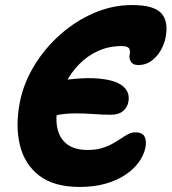

<svg xmlns="http://www.w3.org/2000/svg" viewBox="-20 -731 680 761"><path d="M295.6 10Q194 10 135.6 -34.9Q77.2 -79.8 58.7 -156.6Q40.2 -233.4 59 -328Q74.2 -402.8 116.3 -471.8Q158.4 -540.8 219.5 -594.7Q280.6 -648.6 353.3 -679.8Q426 -711 503 -711Q590.6 -711 619.7 -678.1Q648.8 -645.2 636.2 -581.2Q630.8 -555.2 616.5 -530.4Q602.2 -505.6 579.8 -489.4Q557.4 -473.2 528.8 -473.2Q513.8 -473.2 505.7 -479.3Q497.6 -485.4 494.6 -495.7Q491.6 -506 494.6 -518Q496 -527.2 494 -534.2Q492 -541.2 484.2 -544.8Q476.4 -548.4 462.2 -548.4Q411.2 -548.4 368.7 -529Q326.2 -509.6 293.6 -476.3Q261 -443 240 -401Q219 -359 209.8 -313.8Q198.4 -258.8 208.3 -218.9Q218.2 -179 248 -157.8Q277.8 -136.6 327.2 -136.6Q359.2 -136.6 383 -143.7Q406.8 -150.8 425.8 -161.4Q444.8 -172 459.8 -182.2Q474.8 -192.4 488.4 -199.5Q502 -206.6 516.8 -206.6Q543.6 -206.6 552.6 -190.1Q561.6 -173.6 556.2 -145.2Q549.8 -115.2 529.7 -87.5Q509.6 -59.8 475.9 -37.5Q442.2 -15.2 396.9 -2.6Q351.6 10 295.6 10ZM90.8 -248 107 -389Q146.2 -399.8 197.3 -408.4Q248.4 -417 300.7 -420.3Q353 -423.6 396.6 -416.4Q448.4 -408.4 472.3 -384.7Q496.2 -361 488.2 -324.2Q483.8 -304.2 466.9 -290.2Q450 -276.2 418.4 -276.2Q387.4 -276.2 352.1 -278.9Q316.8 -281.6 280 -281.6Q234.8 -281.6 199.6 -273.4Q164.4 -265.2 137.6 -256.6Q110.8 -248 90.8 -248Z"/></svg>

Font: Shantell Sans Light
Style: Italic
Weight: 300
Italic angle: -11°
Designer: Stephen Nixon, Anya Danilova, Shantell Martin
Foundry: Arrow Type
Version: Version 1.008;[ac192a2d6]